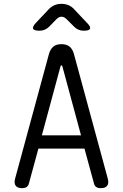

<svg xmlns="http://www.w3.org/2000/svg" viewBox="-20 -970 640 1000"><path d="M198 -265H402L305 -624Q303 -630 300 -630Q297 -630 295 -624ZM469 -16 420 -196H180L131 -16Q128 -3 119.5 3.5Q111 10 94 10Q71 10 61.5 -3Q52 -16 59 -41L235 -689Q242 -714 257.5 -727Q273 -740 300 -740Q327 -740 342.5 -727Q358 -714 365 -689L541 -41Q548 -16 538.5 -3Q529 10 506 10Q489 10 480.5 3.5Q472 -3 469 -16ZM186 -810Q157 -810 152.5 -820.5Q148 -831 168 -852L235 -923Q249 -937 265 -943.5Q281 -950 300 -950Q319 -950 335.5 -943.5Q352 -937 365 -923L433 -851Q453 -831 449 -820.5Q445 -810 416 -810Q402 -810 389.5 -815Q377 -820 367 -830L327 -870Q314 -883 300.5 -883Q287 -883 274 -870L236 -831Q226 -821 213.5 -815.5Q201 -810 186 -810Z"/></svg>

Font: Maple Mono NL Light
Style: Regular
Weight: 300
Monospace: yes
Designer: subframe7536
Version: Version 7.000